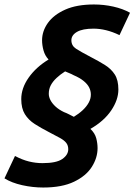

<svg xmlns="http://www.w3.org/2000/svg" viewBox="-24 -729 604 858"><path d="M169 109Q122 109 75 98.5Q28 88 -4 68L43 -32Q75 -15 105 -7.5Q135 0 166 0Q228 0 254.5 -18.5Q281 -37 281 -62Q281 -79 272 -90.5Q263 -102 244 -112.5Q225 -123 194 -139Q159 -157 131 -175Q103 -193 87 -219Q71 -245 71 -286Q71 -335 104 -382Q137 -429 193 -463Q177 -480 170.5 -503.5Q164 -527 164 -549Q164 -590 190 -626.5Q216 -663 267.5 -686Q319 -709 396 -709Q440 -709 482.5 -699.5Q525 -690 557 -672L510 -572Q479 -587 450 -594Q421 -601 394 -601Q345 -601 320 -586.5Q295 -572 295 -549Q295 -525 315.5 -511.5Q336 -498 382 -474Q417 -456 445 -438.5Q473 -421 489 -396Q505 -371 505 -329Q505 -283 473 -235.5Q441 -188 380 -153Q400 -134 406 -111.5Q412 -89 412 -67Q412 -24 386.5 16.5Q361 57 307 83Q253 109 169 109ZM306 -207Q329 -221 346 -237Q363 -253 372.5 -270.5Q382 -288 382 -306Q382 -323 374.5 -338Q367 -353 350 -367Q333 -381 305 -393Q296 -398 286 -402Q276 -406 267 -410Q245 -396 228.5 -380.5Q212 -365 203 -348Q194 -331 194 -310Q194 -296 201.5 -281.5Q209 -267 224 -253Q239 -239 262 -228Q273 -224 284.5 -218Q296 -212 306 -207Z"/></svg>

Font: Ubuntu Sans Mono
Style: Italic
Weight: 400
Italic angle: -13.5°
Monospace: yes
Designer: Dalton Maag Ltd
Foundry: Dalton Maag Ltd
Version: Version 1.006